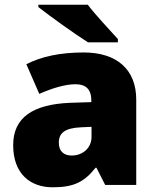

<svg xmlns="http://www.w3.org/2000/svg" viewBox="-20 -786 663 816"><path d="M353 -766H143V-756C191 -718 300 -640 354 -606H481V-620C448 -657 387 -721 353 -766ZM336 -563C236 -563 156 -546 92 -513L147 -387C201 -411 257 -428 301 -428C342 -428 368 -409 368 -360V-352L276 -349C120 -342 36 -287 36 -169C36 -48 108 10 204 10C296 10 339 -14 386 -73H390L427 0H559V-363C559 -491 476 -563 336 -563ZM325 -245 369 -247V-204C369 -157 331 -125 285 -125C252 -125 230 -142 230 -180C230 -220 255 -242 325 -245Z"/></svg>

Font: Noto Sans Tamil Black
Style: Regular
Weight: 900
Designer: Jelle Bosma - Monotype Design Team
Foundry: Monotype Imaging Inc.
Version: Version 2.004